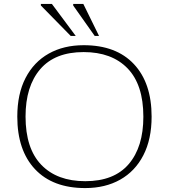

<svg xmlns="http://www.w3.org/2000/svg" viewBox="-20 -947 860 977"><path d="M406 -717Q571 -717 661.2 -621Q751.5 -525 751.5 -353.5Q751.5 -238.5 709.5 -157Q667.5 -75.5 591.5 -32.8Q515.5 10 413.5 10Q248.5 10 158.2 -86Q68 -182 68 -353.5Q68 -469 110 -550.2Q152 -631.5 228 -674.2Q304 -717 406 -717ZM414 -25Q560.5 -25 635 -112Q709.5 -199 709.5 -353Q709.5 -516 629.2 -599Q549 -682 405.5 -682Q259.5 -682 184.8 -595Q110 -508 110 -354Q110 -191.5 190.2 -108.2Q270.5 -25 414 -25ZM365.5 -764H340L188 -919V-927H244ZM484 -764H462L352.5 -919V-927H404Z"/></svg>

Font: Newsreader 6pt ExtraLight
Style: Regular
Weight: 275
Designer: Hugues Gentile
Foundry: Production Type
Version: Version 1.003; ttfautohint (v1.8.3)